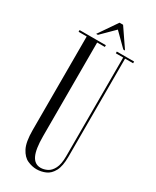

<svg xmlns="http://www.w3.org/2000/svg" viewBox="-215 -891 781 962"><g transform="rotate(30 176.0 -410.0)"><path d="M178.5 12Q153 12 126.5 0.2Q100 -11.5 82.2 -45.8Q64.5 -80 64.5 -148V-690H17.5V-700H169.5V-690H125V-148.5Q125 -73.5 141.5 -39Q158 -4.5 193 -4.5Q211.5 -4.5 230.5 -13.8Q249.5 -23 262.5 -48Q275.5 -73 275.5 -119V-690H233V-700H333V-690H286.5V-122Q286.5 -68 270.8 -38.8Q255 -9.5 230.2 1.2Q205.5 12 178.5 12ZM99 -725 172.5 -832H193L266 -725H256L182.5 -798L109 -725Z"/></g></svg>

Font: Imbue 100pt Light
Style: Regular
Weight: 300
Designer: Tyler Finck
Foundry: Etcetera Type Company
Version: Version 1.102; ttfautohint (v1.8.3)